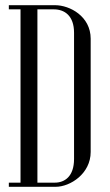

<svg xmlns="http://www.w3.org/2000/svg" viewBox="-20 -719 425 739"><path d="M14 -16V0H194C251 0 329 -51 329 -134V-570C329 -656 249 -699 192 -699H14V-683H59V-16ZM124 -683H187C229 -683 265 -658 265 -593V-107C265 -40 229 -16 191 -16H124Z"/></svg>

Font: Emberly
Style: Regular
Weight: 400
Designer: Rajesh Rajput
Foundry: Rajesh Rajput
Version: Version 1.000